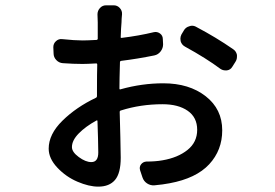

<svg xmlns="http://www.w3.org/2000/svg" viewBox="-20 -650 1040 726"><path d="M325.2 -37.1Q351.6 -37.1 351.6 -73.2Q351.6 -85.9 350.6 -127.9Q349.6 -169.9 348.6 -191.4Q348.6 -196.3 344.7 -194.3Q303.7 -171.9 277.8 -145.5Q252 -119.1 252 -93.8Q252 -75.2 277.8 -56.2Q303.7 -37.1 325.2 -37.1ZM431.6 -315.4Q431.6 -310.5 436.5 -312.5Q516.6 -335 597.7 -335Q695.3 -335 757.8 -286.1Q820.3 -237.3 820.3 -157.2Q820.3 -82 771 -28.8Q721.7 24.4 621.1 43Q595.7 47.9 563.5 50.8Q548.8 51.8 536.1 43.5Q523.4 35.2 518.6 20.5L509.8 -5.9Q505.9 -18.6 513.2 -28.3Q520.5 -38.1 533.2 -39.1Q568.4 -39.1 594.7 -43.9Q652.3 -53.7 689 -83Q725.6 -112.3 725.6 -159.2Q725.6 -206.1 689.9 -231Q654.3 -255.9 594.7 -255.9Q511.7 -255.9 437.5 -232.4Q432.6 -231.4 432.6 -226.6Q433.6 -192.4 435.1 -131.3Q436.5 -70.3 436.5 -53.7Q436.5 4.9 415 30.3Q393.6 55.7 351.6 55.7Q316.4 55.7 272.9 37.1Q229.5 18.6 196.8 -16.1Q164.1 -50.8 164.1 -87.9Q164.1 -142.6 216.3 -193.8Q268.6 -245.1 342.8 -280.3Q346.7 -282.2 346.7 -286.1V-309.6Q346.7 -373 347.7 -405.3Q347.7 -410.2 343.8 -410.2Q309.6 -408.2 292 -408.2Q257.8 -408.2 217.8 -411.1Q203.1 -412.1 192.9 -422.9Q182.6 -433.6 182.6 -448.2L181.6 -471.7Q181.6 -485.4 191.9 -494.6Q202.1 -503.9 215.8 -502Q262.7 -497.1 292 -497.1Q308.6 -497.1 344.7 -499Q348.6 -499 349.6 -502.9Q349.6 -530.3 349.6 -565.4Q349.6 -577.1 348.6 -595.7Q348.6 -609.4 357.9 -619.6Q367.2 -629.9 380.9 -629.9H410.2Q423.8 -629.9 433.1 -619.6Q442.4 -609.4 441.4 -595.7Q439.5 -577.1 439.5 -565.4Q437.5 -543.9 436.5 -510.7Q435.5 -505.9 440.4 -506.8Q504.9 -514.6 561.5 -528.3Q574.2 -531.2 585 -523.4Q595.7 -515.6 595.7 -502L596.7 -482.4Q596.7 -467.8 587.4 -455.6Q578.1 -443.4 563.5 -440.4Q501 -427.7 438.5 -419.9Q433.6 -418.9 433.6 -415Q431.6 -346.7 431.6 -315.4ZM679.7 -473.6Q667 -480.5 663.1 -494.1Q662.1 -499 662.1 -503.9Q662.1 -511.7 666 -519.5L674.8 -534.2Q681.6 -546.9 696.3 -550.8Q701.2 -552.7 706.1 -552.7Q714.8 -552.7 722.7 -547.9Q796.9 -508.8 860.4 -464.8Q873 -457 876 -442.4Q876 -438.5 876 -435.5Q876 -424.8 870.1 -416L858.4 -397.5Q851.6 -385.7 837.9 -383.8Q835 -383.8 832 -383.8Q822.3 -383.8 813.5 -389.6Q759.8 -429.7 679.7 -473.6Z"/></svg>

Font: Gen Jyuu GothicL Medium
Style: Regular
Weight: 500
Designer: [Source Han Sans]
Ryoko NISHIZUKA  (kana & ideographs); Paul D. Hunt (Latin, Greek & Cyrillic); Wenlong ZHANG  (bopomofo
Version: Version 1.002.20150607